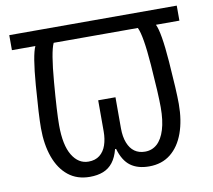

<svg xmlns="http://www.w3.org/2000/svg" viewBox="-80 -806 1019 919"><g transform="rotate(-10 429.0 -346.5)"><path d="M285 21Q223 21 180.5 -13Q138 -47 116 -108Q94 -169 94 -249Q94 -311 105.5 -456Q117 -601 136 -641H22V-714H836V-641H722Q742 -601 753 -456Q764 -311 764 -249Q764 -169 742 -108Q720 -47 677.5 -13Q635 21 573 21Q518 21 483 -4.5Q448 -30 431 -89H426Q416 -50 397 -25.5Q378 -1 350 10Q322 21 285 21ZM291 -52Q324 -52 345.5 -69Q367 -86 377 -115.5Q387 -145 387 -182V-333H471V-182Q471 -141 482.5 -111.5Q494 -82 515 -67Q536 -52 566 -52Q600 -52 624.5 -74Q649 -96 662.5 -140Q676 -184 676 -248Q676 -311 665 -456Q654 -601 634 -641H225Q206 -601 194 -456Q182 -311 182 -248Q182 -151 212 -101.5Q242 -52 291 -52Z"/></g></svg>

Font: lmalayalam85
Style: Book
Weight: 400
Designer: Jelle Bosma - Monotype Design Team
Foundry: Monotype Imaging Inc.
Version: Version 2.003